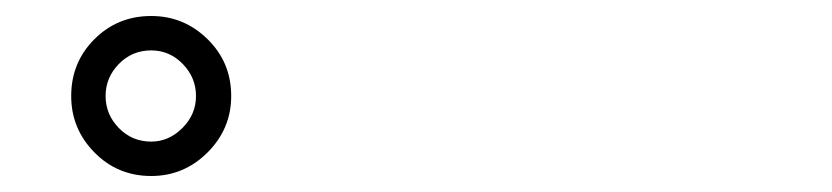

<svg xmlns="http://www.w3.org/2000/svg" viewBox="-20 -810 1040 240"><path d="M169 -590Q127 -590 98 -619.5Q69 -649 69 -690Q69 -732 98 -761Q127 -790 169 -790Q210 -790 239.5 -761Q269 -732 269 -690Q269 -649 239.5 -619.5Q210 -590 169 -590ZM169 -633Q191 -633 208 -650Q225 -667 225 -690Q225 -713 208.5 -730Q192 -747 169 -747Q145 -747 128.5 -730Q112 -713 112 -690Q112 -667 128.5 -650Q145 -633 169 -633Z"/></svg>

Font: Iansui 0.93
Style: Regular
Weight: 400
Designer: But Ko / Fontworks Inc.
Foundry: zi-hi.com / Fontworks Inc.
Version: Version 0.931